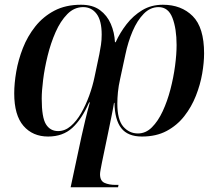

<svg xmlns="http://www.w3.org/2000/svg" viewBox="-20 -566 923 810"><path d="M667 -546Q745 -546 793 -498Q841 -450 841 -341Q841 -302 833 -255.5Q825 -209 806.5 -162Q788 -115 757.5 -76Q727 -37 683 -13.5Q639 10 579 10Q519 10 491.5 -25.5Q464 -61 463 -132H461Q456 -102 449 -68.5Q442 -35 436 -5L410 120Q407 136 404.5 149Q402 162 402 169Q402 197 421 205.5Q440 214 468 214H480L478 224H278L324 9Q332 -27 340.5 -62.5Q349 -98 359 -134H356Q325 -63 285 -26.5Q245 10 183 10Q118 10 79 -35Q40 -80 40 -172Q40 -214 48.5 -263.5Q57 -313 76.5 -363Q96 -413 129 -454.5Q162 -496 209.5 -521Q257 -546 322 -546Q371 -546 401.5 -523.5Q432 -501 447.5 -465Q463 -429 465 -388H468Q486 -428 514 -464Q542 -500 580 -523Q618 -546 667 -546ZM649 -536Q614 -536 586.5 -508Q559 -480 539.5 -434.5Q520 -389 509 -336L487 -234Q480 -203 477.5 -177Q475 -151 475 -129Q475 -61 500 -32Q525 -3 562 -3Q595 -3 621 -29Q647 -55 666.5 -97Q686 -139 699 -189Q712 -239 718.5 -288Q725 -337 725 -376Q725 -445 707.5 -490.5Q690 -536 649 -536ZM331 -536Q293 -536 264 -506.5Q235 -477 214.5 -430.5Q194 -384 181 -331Q168 -278 162 -230Q156 -182 156 -150Q156 -70 174 -41.5Q192 -13 225 -13Q254 -13 278.5 -34Q303 -55 322.5 -89Q342 -123 356.5 -163Q371 -203 379 -242L399 -337Q403 -357 406 -377Q409 -397 409 -420Q409 -479 387.5 -507.5Q366 -536 331 -536Z"/></svg>

Font: Noto Serif Display Medium
Style: Italic
Weight: 500
Italic angle: -12°
Designer: Monotype Design Team
Foundry: Monotype Imaging Inc.
Version: Version 2.009